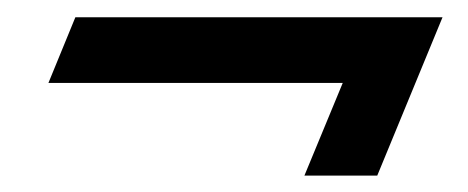

<svg xmlns="http://www.w3.org/2000/svg" viewBox="-20 -354 556 228"><path d="M341.5 -145.5 387 -255.5H37.5L69.5 -333.5H505.5L428 -145.5Z"/></svg>

Font: Libre Caslon Text Bold
Style: Italic
Weight: 700
Italic angle: -22.583°
Designer: Pablo Impallari, Rodrigo Fuenzalida, Katja Schimmel
Foundry: Pablo Impallari, Rodrigo Fuenzalida
Version: Version 2.000